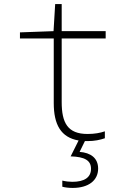

<svg xmlns="http://www.w3.org/2000/svg" viewBox="-20 -683 640 943"><path d="M409 10C446 10 471 4 495 -4V-38C472 -30 444 -25 410 -25C312 -25 283 -80 283 -182V-494H499V-530H283V-663H251L243 -530L78 -524V-494H244V-177C244 -71 279 -8 366 7L327 85C396 87 427 105 427 146C427 188 395 210 335 210C321 210 302 208 286 204V234C300 238 319 240 337 240C415 240 462 203 462 145C462 93 425 67 371 63L397 10C401 10 405 10 409 10Z"/></svg>

Font: Noto Sans Mono ExtraLight
Style: Regular
Weight: 200
Designer: Monotype Design Team
Foundry: Monotype Imaging Inc.
Version: Version 2.014